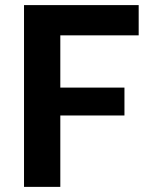

<svg xmlns="http://www.w3.org/2000/svg" viewBox="-20 -729 581 749"><path d="M215.3 0V-278.5H465.5V-387.3H215.3V-591.1H521V-709.1H73.7V0Z"/></svg>

Font: Estedad-FD VF
Style: Regular
Weight: 100
Designer: Amin Abedi
Version: Version 7.3